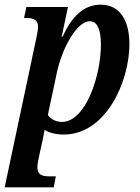

<svg xmlns="http://www.w3.org/2000/svg" viewBox="-48 -566 600 822"><path d="M-28 236H182L191 189H163C132 189 112 182 112 150C112 136 117 114 121 95L134 36C137 22 141 2 143 -10C163 3 193 10 225 10C405 10 506 -216 506 -377C506 -479 465 -546 383 -546C308 -546 257 -491 220 -409H216L243 -536H65L55 -489H66C96 -489 115 -480 115 -451C115 -442 112 -425 108 -405ZM217 -44C193 -44 169 -55 157 -74L195 -253C217 -359 281 -475 336 -475C368 -475 384 -441 384 -375C384 -242 319 -44 217 -44Z"/></svg>

Font: Noto Serif Condensed SemiBold
Style: Italic
Weight: 600
Width: 3
Italic angle: -12°
Designer: Monotype Design Team
Foundry: Monotype Imaging Inc.
Version: Version 2.014